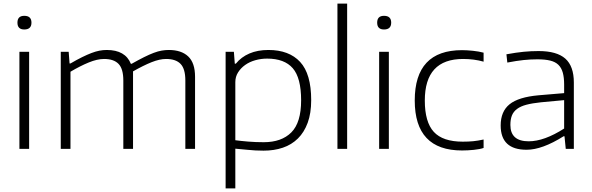

<svg xmlns="http://www.w3.org/2000/svg" viewBox="-20 -828 3293 1068"><path d="M115 -664Q77 -664 77 -702Q77 -740 115 -740Q155 -740 155 -702Q155 -664 115 -664ZM88 -540H142V0H88Z M318 -540H362L367 -475H372Q408 -496 436.5 -510Q465 -524 488.5 -533Q512 -542 532.5 -546Q553 -550 574 -550Q677 -550 708 -473H712Q751 -495 781 -510Q811 -525 835 -534Q859 -543 879 -546.5Q899 -550 919 -550Q989 -550 1027 -514Q1065 -478 1065 -401V0H1011V-380Q1011 -445 984.5 -472.5Q958 -500 904 -500Q868 -500 823 -482Q778 -464 720 -431V0H666V-380Q666 -445 639.5 -472.5Q613 -500 559 -500Q521 -500 473.5 -480.5Q426 -461 372 -429V0H318Z M1235 -540H1281L1286 -474H1292Q1322 -511 1367.5 -530.5Q1413 -550 1473 -550Q1588 -550 1649.5 -483.5Q1711 -417 1711 -271Q1711 -198 1691.5 -145Q1672 -92 1637 -57.5Q1602 -23 1553.5 -6.5Q1505 10 1446 10Q1400 10 1359 5.5Q1318 1 1289 -1V220H1235ZM1447 -37Q1546 -37 1600.5 -91.5Q1655 -146 1655 -270Q1655 -395 1608.5 -448.5Q1562 -502 1466 -502Q1432 -502 1400 -493Q1368 -484 1343.5 -466.5Q1319 -449 1304 -425Q1289 -401 1289 -371V-48Q1318 -44 1359.5 -40.5Q1401 -37 1447 -37Z M1857 -808H1911V0H1857Z M2116 -664Q2078 -664 2078 -702Q2078 -740 2116 -740Q2156 -740 2156 -702Q2156 -664 2116 -664ZM2089 -540H2143V0H2089Z M2550 9Q2287 9 2287 -269Q2287 -549 2550 -549Q2577 -549 2610.5 -545.5Q2644 -542 2670 -535V-485Q2617 -500 2556 -500Q2343 -500 2343 -269Q2343 -149 2393 -94.5Q2443 -40 2554 -40Q2586 -40 2612 -42.5Q2638 -45 2670 -52V-5Q2650 2 2616 5.5Q2582 9 2550 9Z M2909 5Q2765 5 2765 -130Q2765 -208 2814.5 -248Q2864 -288 2976 -298L3118 -310V-358Q3118 -397 3110.5 -424Q3103 -451 3086 -467.5Q3069 -484 3040.5 -491Q3012 -498 2969 -498Q2931 -498 2892.5 -494Q2854 -490 2802 -480L2797 -526Q2852 -536 2893 -540Q2934 -544 2976 -544Q3077 -544 3124.5 -502Q3172 -460 3172 -369V0H3127L3120 -70H3115Q2996 5 2909 5ZM2921 -42Q3007 -42 3118 -113V-271L2989 -259Q2941 -254 2908.5 -245.5Q2876 -237 2856 -222Q2836 -207 2827.5 -185.5Q2819 -164 2819 -133Q2819 -42 2921 -42Z"/></svg>

Font: Encode Sans Wide
Style: ExtraLight
Weight: 200
Designer: Pablo Impallari, Andres Torresi
Foundry: Pablo Impallari, Andres Torresi
Version: Version 1.000; ttfautohint (v1.00) -l 8 -r 50 -G 200 -x 14 -